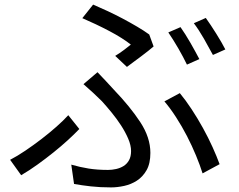

<svg xmlns="http://www.w3.org/2000/svg" viewBox="-20 -783 1040 835"><path d="M765 -665Q775 -651 786 -633.5Q797 -616 808 -597Q819 -578 829 -559.5Q839 -541 847 -526L793 -502Q786 -517 776 -535.5Q766 -554 755.5 -572.5Q745 -591 733.5 -609Q722 -627 712 -642ZM875 -705Q885 -691 897 -673Q909 -655 920.5 -636.5Q932 -618 942.5 -600Q953 -582 960 -568L906 -544Q889 -576 867 -614.5Q845 -653 823 -682ZM481 -540Q501 -552 519.5 -566Q538 -580 549 -589Q533 -602 508.5 -617.5Q484 -633 455.5 -648Q427 -663 396.5 -677.5Q366 -692 338 -704L385 -763Q413 -751 446.5 -735.5Q480 -720 513 -702.5Q546 -685 576.5 -667Q607 -649 629 -633L648 -581Q639 -573 625 -562Q611 -551 594.5 -538.5Q578 -526 561.5 -514Q545 -502 532 -492ZM290 -67Q328 -56 365.5 -50Q403 -44 450 -44Q467 -44 485 -48Q503 -52 517.5 -61Q532 -70 541 -86Q550 -102 550 -126Q550 -151 537.5 -180Q525 -209 506.5 -237.5Q488 -266 465.5 -293.5Q443 -321 423 -343Q406 -360 385 -379.5Q364 -399 343 -417L404 -469Q422 -450 440.5 -430.5Q459 -411 476 -392Q546 -319 590 -252Q634 -185 634 -118Q634 -72 617.5 -43Q601 -14 575.5 2.5Q550 19 520 25.5Q490 32 463 32Q415 32 375 27.5Q335 23 302 17ZM861 -29Q850 -64 832.5 -106.5Q815 -149 793 -191.5Q771 -234 745.5 -273.5Q720 -313 695 -342L762 -378Q787 -348 813 -308.5Q839 -269 862.5 -226.5Q886 -184 904.5 -143Q923 -102 935 -69ZM325 -222Q303 -199 274.5 -173Q246 -147 213 -120.5Q180 -94 144 -68Q108 -42 72 -21L24 -88Q55 -104 90.5 -128Q126 -152 160.5 -178.5Q195 -205 225.5 -232Q256 -259 277 -282Z"/></svg>

Font: SpoqaHanSansJP-Regular
Style: Regular
Weight: 400
Designer: [Source Han Sans]
Ryoko NISHIZUKA  (kana & ideographs); Paul D. Hunt (Latin, Greek & Cyrillic); Wenlong ZHANG  (bopomofo
Foundry: Spoqa (http://bi.spoqa.com)
Version: Version 1.002.20150607